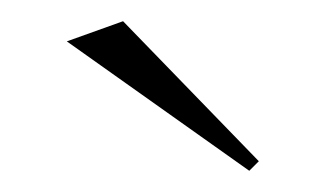

<svg xmlns="http://www.w3.org/2000/svg" viewBox="-20 -745 308 181"><path d="M215 -584 43 -706 96 -725 224 -593Z"/></svg>

Font: Kalnia Thin Light
Style: Regular
Weight: 300
Version: Version 1.105